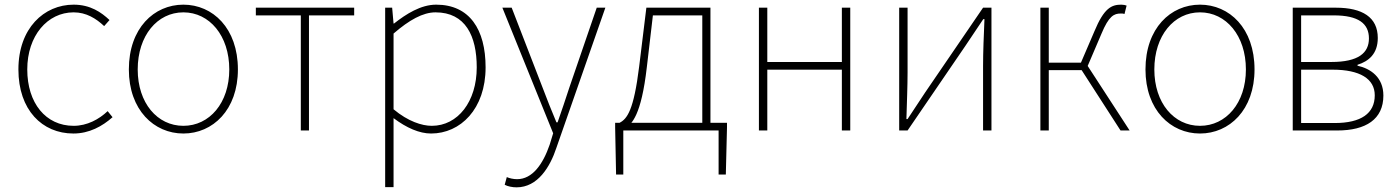

<svg xmlns="http://www.w3.org/2000/svg" viewBox="-20 -560 6005 824"><path d="M295 13C363 13 419 -18 463 -57L442 -83C405 -48 354 -20 296 -20C176 -20 97 -118 97 -262C97 -407 184 -507 296 -507C350 -507 392 -481 427 -448L450 -474C415 -507 368 -540 296 -540C169 -540 59 -439 59 -262C59 -88 161 13 295 13Z M767 13C893 13 1001 -88 1001 -262C1001 -439 893 -540 767 -540C641 -540 533 -439 533 -262C533 -88 641 13 767 13ZM767 -20C655 -20 571 -118 571 -262C571 -407 655 -507 767 -507C879 -507 964 -407 964 -262C964 -118 879 -20 767 -20Z M1271 0H1306V-494H1500V-527H1078V-494H1271Z M1633 243H1669V46V-53C1725 -11 1780 13 1830 13C1956 13 2064 -92 2064 -271C2064 -434 1995 -540 1852 -540C1786 -540 1723 -500 1671 -459H1669L1663 -527H1633ZM1833 -20C1791 -20 1731 -39 1669 -91V-416C1736 -474 1795 -507 1849 -507C1978 -507 2026 -405 2026 -271C2026 -124 1945 -20 1833 -20Z M2197 244C2288 244 2341 156 2368 74L2578 -527H2541L2423 -183C2408 -138 2390 -82 2373 -35H2368C2348 -82 2326 -138 2309 -183L2176 -527H2136L2354 12L2339 61C2310 145 2265 209 2199 209C2183 209 2166 205 2155 200L2146 233C2159 240 2179 244 2197 244Z M2655 0H3064V189H3095L3100 -13V-33H2620V-13L2624 189H2655ZM2994 -12H3029V-527H2754L2723 -274C2700 -88 2672 -50 2639 -33L2666 -11C2691 -29 2732 -63 2756 -272L2782 -494H2994Z M3237 0H3273V-261H3593V0H3629V-527H3593V-294H3273V-527H3237Z M3839 0H3875L4123 -363C4145 -396 4178 -445 4200 -478H4205C4202 -407 4199 -336 4199 -277V0H4235V-527H4199L3951 -164C3929 -131 3897 -82 3875 -49H3870C3872 -120 3875 -191 3875 -249V-527H3839Z M4445 0H4481V-259H4622L4789 0H4828L4648 -277L4707 -415C4739 -492 4761 -502 4790 -502C4798 -502 4800 -502 4806 -500L4815 -536C4811 -538 4801 -540 4792 -540C4750 -540 4718 -525 4677 -426L4619 -291H4481V-527H4445Z M5130 13C5256 13 5364 -88 5364 -262C5364 -439 5256 -540 5130 -540C5004 -540 4896 -439 4896 -262C4896 -88 5004 13 5130 13ZM5130 -20C5018 -20 4934 -118 4934 -262C4934 -407 5018 -507 5130 -507C5242 -507 5327 -407 5327 -262C5327 -118 5242 -20 5130 -20Z M5528 0H5719C5842 0 5917 -48 5917 -150C5917 -229 5861 -266 5806 -278V-282C5854 -297 5893 -329 5893 -397C5893 -486 5827 -527 5713 -527H5528ZM5564 -294V-494H5704C5810 -494 5855 -459 5855 -395C5855 -333 5810 -294 5694 -294ZM5564 -32V-261H5699C5816 -261 5880 -222 5880 -151C5880 -73 5821 -32 5708 -32Z"/></svg>

Font: Source Han Sans JP VF
Style: Regular
Weight: 250
Designer: Ryoko NISHIZUKA 西塚涼子 (kana, bopomofo & ideographs); Paul D. Hunt (Latin, Greek & Cyrillic); Sandoll Communications 산돌커뮤니
Foundry: Adobe
Version: Version 2.004;hotconv 1.0.118;makeotfexe 2.5.65603